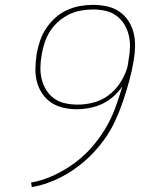

<svg xmlns="http://www.w3.org/2000/svg" viewBox="-20 -763 640 791"><path d="M111 8 108 -11Q154 -19 198 -39Q242 -59 282 -87.5Q322 -116 355 -153Q388 -190 413 -231.5Q438 -273 454.5 -317.5Q471 -362 484 -407Q468 -384 446.5 -365Q425 -346 400 -334.5Q375 -323 348.5 -318Q322 -313 296 -313Q267 -313 239.5 -319.5Q212 -326 190 -341Q168 -356 153 -379Q138 -402 131.5 -428.5Q125 -455 126 -484Q127 -513 131 -541Q136 -568 145 -595Q154 -622 170 -646Q186 -670 207.5 -689.5Q229 -709 255 -721Q281 -733 308.5 -738Q336 -743 363 -743Q392 -743 420 -737Q448 -731 470.5 -716Q493 -701 508 -678.5Q523 -656 530 -629Q537 -602 536.5 -573Q536 -544 531 -515Q524 -472 512.5 -430Q501 -388 487 -346.5Q473 -305 454 -264Q435 -223 408 -186Q381 -149 348 -117Q315 -85 276.5 -59.5Q238 -34 196.5 -17Q155 0 111 8ZM300 -332Q332 -332 365 -340.5Q398 -349 426.5 -370Q455 -391 474.5 -421Q494 -451 504 -483Q506 -492 507.5 -500.5Q509 -509 510 -518Q515 -544 515.5 -570Q516 -596 510 -620Q504 -644 491 -664.5Q478 -685 458.5 -699Q439 -713 414 -718.5Q389 -724 363 -724Q339 -724 313.5 -719.5Q288 -715 264.5 -703.5Q241 -692 220.5 -674Q200 -656 186 -634Q172 -612 164 -587.5Q156 -563 152 -539Q147 -512 146.5 -486Q146 -460 152 -436Q158 -412 171 -391.5Q184 -371 203.5 -357Q223 -343 248.5 -337.5Q274 -332 300 -332Z"/></svg>

Font: Iosevka HT Thin Extended
Style: Italic
Weight: 100
Width: 7
Italic angle: -9°
Monospace: yes
Designer: Belleve Invis
Foundry: Belleve Invis
Version: Version 32.3.0; ttfautohint (v1.8.4)